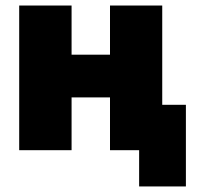

<svg xmlns="http://www.w3.org/2000/svg" viewBox="-20 -546 722 698"><path d="M569.8 -165H655.8V131.8H485.8V0H379.9V-191.9H240.2V0H49.8V-525.9H240.2V-347.2H379.9V-525.9H569.8Z"/></svg>

Font: Rawline Black
Style: Regular
Weight: 900
Designer: Matt McInerney, Pablo Impallari, Rodrigo Fuenzalida
Foundry: Matt McInerney, Pablo Impallari, Rodrigo Fuenzalida
Version: Version 4.020;PS 004.020;hotconv 1.0.88;makeotf.lib2.5.64775